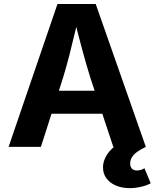

<svg xmlns="http://www.w3.org/2000/svg" viewBox="-20 -748 788 978"><path d="M272.7 -727.5H467.6L722.8 0H557.1L440.5 -351Q420.4 -415.4 399.1 -494Q377.8 -572.6 352.2 -676.2H384.5Q376 -641.9 371.9 -624.7Q350.8 -535.1 334.4 -471Q318 -406.9 300.8 -351L188.4 0H23.8ZM179.3 -285.8H567.3V-168.8H179.3ZM504.7 105Q504.7 83.7 513 63.2Q521.3 42.7 536.1 24.6Q551 6.6 570.8 -7.8L722.8 0Q694.7 13.7 677.7 26.2Q660.7 38.6 651.9 53.1Q643.1 67.6 643.1 84.5Q643.1 101.7 652.1 111.1Q661 120.4 678.4 120.4Q696.9 120.4 715.9 109.1L747.6 185.6Q728.2 196.6 699 203.4Q669.7 210.3 640.2 210.3Q601.9 210.3 571.1 197.4Q540.2 184.6 522.5 160.9Q504.7 137.1 504.7 105Z"/></svg>

Font: Raveo Variable
Style: Regular
Weight: 400
Designer: Jakub Foglar, Rasmus Andersson (Inter)
Foundry: Jakubfoglar.com
Version: Version 1.000;Glyphs 3.2.3 (3260)